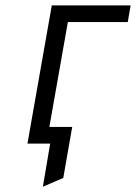

<svg xmlns="http://www.w3.org/2000/svg" viewBox="-20 -531 503 710"><path d="M81.5 0 171.5 -511H463L452.5 -449.5H231L162.5 -61.5H247L214 127L138.5 159.5L165.5 0Z"/></svg>

Font: Overpass Light
Style: Italic
Weight: 300
Italic angle: -10°
Designer: Delve Withrington, Dave Bailey, Thomas Jockin
Foundry: Delve Fonts LLC
Version: Version 4.000; ttfautohint (v1.8.3)